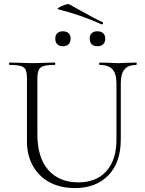

<svg xmlns="http://www.w3.org/2000/svg" viewBox="-20 -943 737 976"><path d="M487 -613Q484 -613 484 -619Q484 -625 487 -625L529 -624Q563 -622 584 -622Q602 -622 632 -624L673 -625Q675 -625 675 -619Q675 -613 673 -613Q632 -613 613 -590.5Q594 -568 594 -520V-234Q594 -117 531 -52Q468 13 361 13Q287 13 232 -16.5Q177 -46 147 -100Q117 -154 117 -225V-544Q117 -574 110.5 -588Q104 -602 85.5 -607.5Q67 -613 28 -613Q26 -613 26 -619Q26 -625 28 -625L76 -624Q118 -622 143 -622Q170 -622 212 -624L258 -625Q261 -625 261 -619Q261 -613 258 -613Q219 -613 201 -607Q183 -601 176.5 -586.5Q170 -572 170 -542V-260Q170 -143 225 -79.5Q280 -16 379 -16Q470 -16 521 -73.5Q572 -131 572 -233V-520Q572 -568 551.5 -590.5Q531 -613 487 -613ZM275 -896Q268 -898 280.5 -905.5Q293 -913 309.5 -918.5Q326 -924 330 -922L388 -890Q462 -848 502 -830Q504 -829 504 -826Q504 -823 502 -820.5Q500 -818 497 -819Q391 -867 275 -896ZM261 -747Q261 -764 271 -774Q281 -784 300 -784Q318 -784 328.5 -774Q339 -764 339 -747Q339 -728 328.5 -718Q318 -708 300 -708Q281 -708 271 -718Q261 -728 261 -747ZM436 -747Q436 -764 446 -774Q456 -784 475 -784Q494 -784 504.5 -774Q515 -764 515 -747Q515 -728 504.5 -718Q494 -708 475 -708Q456 -708 446 -718Q436 -728 436 -747Z"/></svg>

Font: Cormorant Unicase Light
Style: Regular
Weight: 300
Designer: Christian Thalmann (Catharsis Fonts)
Foundry: Catharsis Fonts
Version: Version 4.000